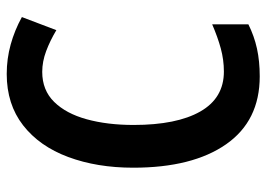

<svg xmlns="http://www.w3.org/2000/svg" viewBox="-128 -636 774 557"><g transform="rotate(-90 258.5 -357.0)"><path d="M329 -621Q276 -621 242 -586.5Q208 -552 191.5 -492Q175 -432 175 -356Q175 -231 214 -162.5Q253 -94 330 -94Q364 -94 397 -103Q430 -112 467 -128V-23Q433 -6 396.5 2Q360 10 316 10Q187 10 119 -87.5Q51 -185 51 -357Q51 -462 82 -545.5Q113 -629 174 -676.5Q235 -724 323 -724Q367 -724 408.5 -712.5Q450 -701 488 -680L450 -580Q420 -598 389.5 -609.5Q359 -621 329 -621Z"/></g></svg>

Font: Noto Sans Gujarati Condensed SemiBold
Style: Regular
Weight: 600
Width: 3
Designer: Jelle Bosma - Monotype Design Team, Universal Thirst
Foundry: Monotype Imaging Inc.
Version: Version 2.106; ttfautohint (v1.8.4.7-5d5b)